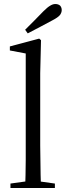

<svg xmlns="http://www.w3.org/2000/svg" viewBox="-20 -935 327 955"><path d="M32 0H253V-22L153 -36H133L32 -22ZM105 0H184Q183 -27 182 -64Q181 -101 181 -140Q180 -179 180 -211V-571L184 -735L175 -743L29 -704V-684L108 -669V-211Q108 -179 108 -140Q107 -101 107 -64Q106 -27 105 0ZM105 -787 118 -769Q150 -786 181 -802Q211 -818 241 -834Q268 -848 278 -860Q287 -872 287 -885Q287 -898 279 -907Q270 -915 255 -915Q243 -915 230 -907Q216 -899 196 -879Q173 -856 151 -833Q128 -810 105 -787Z"/></svg>

Font: Source Serif 4 48pt
Style: Regular
Weight: 400
Designer: Frank Grie√ühammer
Foundry: Adobe Systems Incorporated
Version: Version 4.004;hotconv 1.0.116;makeotfexe 2.5.65601